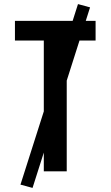

<svg xmlns="http://www.w3.org/2000/svg" viewBox="-20 -837 540 938"><path d="M194 0V-639H53V-735H447V-639H306V0ZM139 81 80 65 361 -817 420 -801Z"/></svg>

Font: Iosevka Curly
Style: Bold
Weight: 700
Monospace: yes
Designer: Belleve Invis
Foundry: Belleve Invis
Version: Version 22.1.2; ttfautohint (v1.8.4)